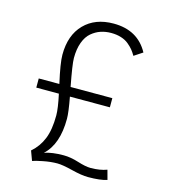

<svg xmlns="http://www.w3.org/2000/svg" viewBox="-108 -792 786 891"><g transform="rotate(15 285.0 -346.5)"><path d="M127 8 110 -38Q145.5 -68.5 163.2 -112.5Q181 -156.5 181 -225.5Q181 -259 166.5 -326H58V-370H157Q135.5 -465 135.5 -505Q135.5 -599 187.8 -652.5Q240 -706 328.5 -706Q445 -706 496 -612L455 -585Q446 -600.5 436.8 -611.8Q427.5 -623 412.8 -635.2Q398 -647.5 376.5 -654.2Q355 -661 328.5 -661Q302 -661 278.8 -653.2Q255.5 -645.5 235 -628.2Q214.5 -611 202.8 -579.2Q191 -547.5 191 -504Q191 -474 211 -370H411.5V-326H219.5Q233 -254 233 -223Q233 -100.5 170.5 -43Q207 -55.5 262.5 -55.5Q296 -55.5 334.8 -43.2Q373.5 -31 397 -31Q442.5 -31 475.5 -43.5L488 2.5Q455.5 13 397 13Q366.5 13 317.8 0.8Q269 -11.5 244 -11.5Q212 -11.5 175.5 -4.2Q139 3 127 8Z"/></g></svg>

Font: League Mono Narrow UltraLight
Style: Regular
Weight: 200
Width: 3
Designer: Tyler Finck
Foundry: The League of Moveable Type / Tyler Finck
Version: Version 2.210